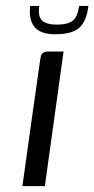

<svg xmlns="http://www.w3.org/2000/svg" viewBox="-20 -636 322 656"><path d="M56.5 0Q71.3 -106.9 86.4 -214.1Q101.5 -321.2 116.7 -428.1Q118.2 -438.7 120 -445.6Q121.8 -452.4 128.3 -456.2Q134.8 -460 147.8 -460H197.2L133.2 0ZM168.9 -519Q117.4 -519 97.4 -544.6Q77.3 -570.2 83.3 -615.8H114.3Q108.8 -579.9 123.8 -565.9Q138.7 -551.9 173.7 -551.9Q212.6 -551.9 229.1 -565.8Q245.6 -579.6 250.1 -615.8H282.1Q275.8 -563.6 251.1 -541.3Q226.3 -519 168.9 -519Z"/></svg>

Font: Genos Thin
Style: Italic
Weight: 100
Italic angle: -8°
Designer: Robert E. Leuschke
Foundry: Robert E. Leuschke
Version: Version 1.010